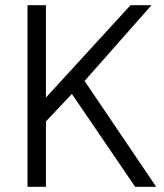

<svg xmlns="http://www.w3.org/2000/svg" viewBox="-20 -720 632 740"><path d="M86 0H157V-252L257 -358L501 0H582L306 -408L564 -700H483L157 -344V-700H86Z"/></svg>

Font: Arthouse Owned
Style: Regular
Weight: 400
Designer: Jeremy Tribby
Foundry: Tribby Type
Version: Version 1.000;PS 001.000;hotconv 1.0.88;makeotf.lib2.5.64775